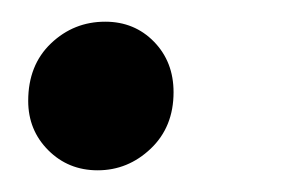

<svg xmlns="http://www.w3.org/2000/svg" viewBox="-20 -151 267 177"><path d="M70 6Q43 6 24.5 -12.5Q6 -31 6 -58Q6 -91 27 -111Q48 -131 77 -131Q104 -131 122 -112.5Q140 -94 140 -66Q140 -34 119 -14Q98 6 70 6Z"/></svg>

Font: Montserrat Medium
Style: Italic
Weight: 500
Italic angle: -11.3°
Designer: Julieta Ulanovsky
Foundry: Julieta Ulanovsky
Version: Version 9.000; ttfautohint (v1.8.4.7-5d5b)